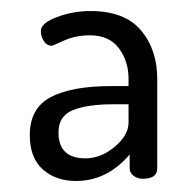

<svg xmlns="http://www.w3.org/2000/svg" viewBox="-20 -760 354 348"><path d="M34 -515C34 -487.7 41.8 -467 57.5 -453C73.2 -439 93.3 -432 118 -432C155.3 -432 187.7 -448 215 -480V-455C215 -449.7 217.3 -445.2 222 -441.5C226.7 -437.8 232.3 -436 239 -436C256.3 -436 265 -442.3 265 -455V-617C265 -652.3 255.2 -681.7 235.5 -705C215.8 -728.3 185.3 -740 144 -740C122.7 -740 102.3 -736.3 83 -729C63.7 -721.7 54 -713.3 54 -704C54 -697.3 55.8 -691.2 59.5 -685.5C63.2 -679.8 68 -677 74 -677C74.7 -677 82 -680.2 96 -686.5C110 -692.8 125.7 -696 143 -696C166.3 -696 183.8 -688.2 195.5 -672.5C207.2 -656.8 213 -638.3 213 -617V-604H182C134 -604 97.3 -597.3 72 -584C46.7 -570.7 34 -547.7 34 -515ZM86 -520C86 -540 94.8 -553.5 112.5 -560.5C130.2 -567.5 154.3 -571 185 -571H213V-538C213 -522.7 204.7 -508 188 -494C171.3 -480 153.7 -473 135 -473C102.3 -473 86 -488.7 86 -520Z"/></svg>

Font: Terminal Dosis
Style: Book
Weight: 400
Designer: EdgarTolentino, PabloImpallari, IginoMarini
Foundry: EdgarTolentino, PabloImpallari, IginoMarini
Version: Version 1.006